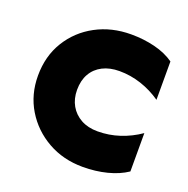

<svg xmlns="http://www.w3.org/2000/svg" viewBox="-104 -639 734 748"><g transform="rotate(20 263.0 -265.0)"><path d="M496 -493V-334Q457 -361 413 -375.5Q369 -390 323 -390Q283 -390 253.5 -375Q224 -360 208 -332Q192 -304 192 -265Q192 -228 208 -200Q224 -172 253 -156Q282 -140 322 -140Q369 -140 413 -154.5Q457 -169 496 -196V-37Q462 -14 415 -2Q368 10 315 10Q234 10 169.5 -26.5Q105 -63 67.5 -125Q30 -187 30 -265Q30 -346 68 -408Q106 -470 171 -505Q236 -540 317 -540Q369 -540 415.5 -528.5Q462 -517 496 -493Z"/></g></svg>

Font: Roundo Variable
Style: Regular
Weight: 200
Designer: Shiva Nallaperumal
Foundry: Indian Type Foundry
Version: Version 2.000